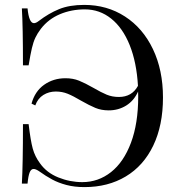

<svg xmlns="http://www.w3.org/2000/svg" viewBox="-20 -742 732 776"><path d="M638.7 -348.1Q638.7 -235.4 599.4 -153.6Q560.1 -71.8 488.3 -28.8Q416.5 14.2 321.3 14.2Q280.8 14.2 248.5 5.6Q216.3 -2.9 191.2 -16.4Q166 -29.8 136.7 -50.8Q124 -59.1 115.7 -59.1Q105.5 -59.1 99.9 -45.2Q94.2 -31.2 91.3 0H68.4Q72.8 -76.2 72.8 -240.2H95.7Q103.5 -173.8 112.3 -141.6Q121.1 -109.4 141.6 -82Q168.5 -43.9 215.6 -24.9Q262.7 -5.9 312.5 -5.9Q377.4 -5.9 428.7 -46.4Q480 -86.9 509.3 -165Q538.6 -243.2 538.6 -352.1L538.1 -372.1Q521.5 -335 490 -315.4Q458.5 -295.9 419.4 -295.9Q389.6 -295.9 365.5 -305.9Q341.3 -315.9 307.1 -335.4Q275.9 -354 253.7 -363Q231.4 -372.1 205.6 -372.1Q177.7 -372.1 155.3 -358.2Q132.8 -344.2 122.6 -315.9L107.4 -323.2Q121.1 -373 158.4 -399.4Q195.8 -425.8 244.6 -425.8Q274.9 -425.8 299.3 -416Q323.7 -406.2 357.9 -386.7Q388.7 -368.7 411.1 -359.4Q433.6 -350.1 460.4 -350.1Q513.2 -350.1 537.6 -395Q532.2 -489.7 504.2 -559.6Q476.1 -629.4 429.4 -666.7Q382.8 -704.1 322.8 -704.1Q268.6 -704.1 222.2 -684.6Q175.8 -665 145.5 -626Q131.3 -607.4 123 -589.8Q114.7 -572.3 108.9 -547.4Q103 -522.5 95.7 -478H72.8Q72.8 -634.8 68.4 -708H91.3Q97.2 -648.4 117.2 -648.4Q125.5 -648.4 136.7 -657.2Q176.8 -688 218.8 -705.1Q260.7 -722.2 320.3 -722.2Q412.6 -722.2 485.1 -675.3Q557.6 -628.4 598.1 -543.5Q638.7 -458.5 638.7 -348.1Z"/></svg>

Font: Playfair Display SC
Style: Regular
Weight: 400
Designer: Claus Eggers Sørensen
Foundry: Claus Eggers Sørensen
Version: Version 1.004;PS 001.004;hotconv 1.0.70;makeotf.lib2.5.58329